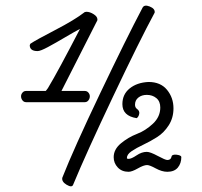

<svg xmlns="http://www.w3.org/2000/svg" viewBox="-20 -637 721 684"><path d="M487 -608Q493 -622 513 -614Q533 -606 531 -592Q477 -492 382 -291.5Q287 -91 241 20Q237 33 217 21Q199 10 202 -4Q243 -108 337 -305Q431 -502 487 -608ZM282 -273H73Q65 -273 60 -279.5Q55 -286 55 -294Q55 -301 60 -307Q65 -313 73 -313H143L147 -318Q151 -323 153 -327Q184 -378 265 -534Q249 -526 213.5 -505Q178 -484 151 -469.5Q124 -455 114 -455Q86 -455 86 -476Q86 -477 88 -481Q107 -494 176.5 -530Q246 -566 282 -594Q283 -594 285 -594.5Q287 -595 288 -595Q300 -595 313.5 -586.5Q327 -578 327 -568V-565L199 -313H282Q290 -313 295 -307Q300 -301 300 -294Q300 -286 295 -279.5Q290 -273 282 -273ZM626 -78Q626 -55 613.5 -40Q601 -25 576 -25Q557 -25 535 -37Q513 -49 504 -49Q492 -49 471 -37Q450 -25 438 -25Q414 -25 399.5 -40.5Q385 -56 385 -77Q385 -105 411 -126.5Q437 -148 468 -160Q499 -172 525 -196.5Q551 -221 551 -254Q551 -276 537 -287.5Q523 -299 503 -299Q485 -299 473 -289.5Q461 -280 461 -264Q461 -254 468 -249Q478 -242 476 -231.5Q474 -221 467 -216Q416 -224 416 -266Q416 -301 442 -322Q468 -343 509 -345Q552 -345 575 -317Q598 -289 598 -251Q598 -217 581 -190.5Q564 -164 539.5 -148.5Q515 -133 490.5 -121.5Q466 -110 449 -98.5Q432 -87 432 -74Q432 -71 438 -71Q448 -71 466.5 -83.5Q485 -96 503 -96Q515 -96 542 -81.5Q569 -67 576 -67Q589 -67 591 -79Q592 -87 608 -86Q625 -84 626 -78Z"/></svg>

Font: Bonbon
Style: Regular
Weight: 400
Designer: Ksenia Erulevich
Foundry: Cyreal (www.cyreal.org)
Version: Version 1.001